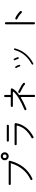

<svg xmlns="http://www.w3.org/2000/svg" viewBox="2030 -2944 940 5040"><g transform="rotate(-90 2500.0 -424.0)"><path d="M772 -666Q785 -666 794 -655.5Q803 -645 800 -633Q692 -213 334 -45Q328 -42 322 -42Q304 -42 296 -57Q285 -82 310 -95Q625 -243 736 -611H192Q164 -611 164.5 -638.5Q165 -666 192 -666ZM844.5 -843.5Q875 -874 918 -874Q961 -874 991.5 -843.5Q1022 -813 1022 -770Q1022 -727 991.5 -696.5Q961 -666 918 -666Q875 -666 844.5 -696.5Q814 -727 814 -770Q814 -813 844.5 -843.5ZM870 -770.5Q870 -723 918 -723Q966 -723 966 -770.5Q966 -818 918 -818Q870 -818 870 -770.5Z M1417 -13Q1400 -13 1392 -28Q1387 -37 1390 -50Q1393 -60 1404 -67Q1669 -210 1724 -443Q1725 -447 1722 -451.5Q1719 -456 1714 -456H1237Q1209 -456 1209.5 -483.5Q1210 -511 1237 -511H1760Q1772 -511 1781.5 -500.5Q1791 -490 1788 -478Q1739 -183 1431 -17Q1424 -13 1417 -13ZM1331 -661Q1303 -661 1303 -688.5Q1303 -716 1331 -716H1717Q1745 -716 1744.5 -688.5Q1744 -661 1717 -661Z M2819 -236Q2806 -236 2798 -245Q2764 -282 2609 -357Q2599 -362 2596 -363Q2585 -368 2582 -379Q2579 -390 2583 -400Q2591 -416 2608 -416Q2615 -416 2620 -413L2632 -407Q2795 -329 2839 -282Q2847 -272 2846.5 -261.5Q2846 -251 2837 -242Q2829 -236 2819 -236ZM2473 -1V-338Q2473 -344 2468 -347H2459Q2341 -275 2166 -202Q2158 -200 2156 -200Q2137 -200 2130 -217Q2119 -243 2145 -254Q2498 -402 2611 -539Q2615 -545 2612 -550.5Q2609 -556 2603 -556H2242Q2214 -556 2214 -583.5Q2214 -611 2242 -611H2462Q2472 -611 2472 -621V-757Q2472 -785 2500 -784.5Q2528 -784 2528 -757V-621Q2528 -611 2538 -611H2672Q2688 -611 2696 -598Q2704 -585 2698 -572Q2655 -482 2529 -393Q2523 -388 2526 -382Q2529 -376 2529 -370V-1Q2529 26 2501 26Q2473 26 2473 -1Z M3297 -362Q3279 -362 3275 -379Q3261 -429 3238 -462Q3232 -470 3234 -479Q3236 -488 3243.5 -492Q3251 -496 3257 -496Q3268 -496 3275 -487Q3305 -443 3318 -389Q3324 -367 3302 -362ZM3495 -400Q3477 -400 3474 -417Q3462 -462 3440 -503Q3436 -510 3438 -520Q3440 -529 3450 -534Q3455 -536 3460 -536Q3474 -536 3479 -524Q3502 -481 3518 -429Q3524 -407 3502 -401Q3498 -400 3495 -400ZM3346 -19Q3332 -19 3326 -31Q3316 -51 3336 -61Q3627 -216 3707 -512Q3711 -529 3728 -528Q3732 -528 3734 -528Q3742 -526 3747 -518Q3752 -510 3750 -500Q3664 -182 3356 -21Q3352 -19 3346 -19Z M4382 -5V-736Q4382 -764 4410 -763.5Q4438 -763 4438 -736V-5Q4438 23 4410 23Q4382 23 4382 -5ZM4684 -326Q4604 -406 4525 -439Q4513 -444 4509.5 -454Q4506 -464 4510 -475Q4516 -493 4536 -493Q4539 -493 4547 -491Q4636 -455 4725 -366Q4733 -358 4733 -346.5Q4733 -335 4725 -327Q4715 -318 4703.5 -318Q4692 -318 4684 -326Z"/></g></svg>

Font: Shin Retro Maru Gothic Regular
Style: Regular
Weight: 400
Designer: Iose
Foundry: Typographish
Version: Version 1.002